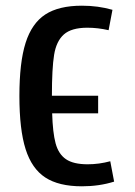

<svg xmlns="http://www.w3.org/2000/svg" viewBox="-20 -652 478 681"><path d="M384.8 -7.8Q332 8.8 270.5 8.8Q188.5 8.8 140.6 -22.5Q92.8 -53.7 70.8 -123Q48.8 -192.4 48.8 -311.5Q48.8 -430.7 70.8 -500Q92.8 -569.3 140.6 -600.6Q188.5 -631.8 270.5 -631.8Q328.1 -631.8 378.9 -617.2L365.2 -544.9Q327.1 -553.7 290 -553.7Q233.4 -553.7 206.5 -529.8Q179.7 -505.9 171.9 -457.5Q164.1 -409.2 164.1 -312.5H328.1V-250H165Q167 -181.6 177.2 -143.6Q187.5 -105.5 213.9 -87.4Q240.2 -69.3 291 -69.3Q331.1 -69.3 371.1 -80.1Z"/></svg>

Font: Sudo
Style: Bold
Weight: 700
Monospace: yes
Designer: Jens Kutilek
Foundry: Jens Kutilek
Version: Version 0.040